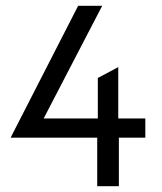

<svg xmlns="http://www.w3.org/2000/svg" viewBox="-20 -645 561 665"><path d="M316.7 0H391.7V-168.1H483.3V-234.7H389.6V-412.5L318.8 -375V-234.7H131.2L334 -625H250.7L16.7 -168.1H316.7Z"/></svg>

Font: Afacad
Style: Regular
Weight: 400
Designer: Kristian Moeller
Foundry: Dicotype
Version: Version 1.000